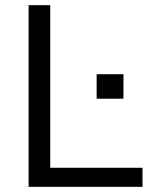

<svg xmlns="http://www.w3.org/2000/svg" viewBox="-20 -725 593 745"><path d="M91 0V-705H175V-74H533V0ZM355 -342V-437H459V-342Z"/></svg>

Font: Nunito Sans 11pt
Style: Regular
Weight: 400
Version: Version 3.101;gftools[0.9.27]